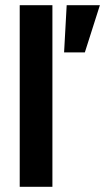

<svg xmlns="http://www.w3.org/2000/svg" viewBox="-20 -720 405 740"><path d="M365 -700 307 -518H227L237 -700ZM182 0H56V-700H182Z"/></svg>

Font: Space Grotesk Variable
Style: Regular
Weight: 400
Designer: Florian Karsten (Space Grotesk), Colophon Foundry (Space Mono)
Foundry: Florian Karsten
Version: Version 1.106